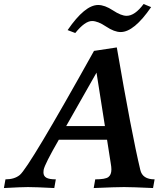

<svg xmlns="http://www.w3.org/2000/svg" viewBox="-75 -950 844 970"><path d="M698.2 0Q590.8 -4.9 551.8 -4.9Q512.2 -4.9 398.4 0L406.2 -43.9Q457 -43.9 472.4 -55.4Q487.8 -66.9 487.8 -94.2Q487.8 -106.4 484.4 -125.5L465.8 -244.1H222.2Q150.9 -120.6 145.5 -91.8L144.5 -79.1Q144.5 -60.5 159.2 -52.2Q173.8 -43.9 207 -43.9L199.2 0Q102.5 -4.9 66.4 -4.9Q34.7 -4.9 -55.2 0L-47.4 -43.9Q-2 -43.9 24.9 -65.9Q72.3 -105 399.9 -692.9L515.1 -710.4Q589.8 -275.9 633.8 -91.8Q644.5 -43.9 706.1 -43.9ZM455.1 -313 412.6 -583 259.3 -313ZM305.2 -783.2 266.6 -797.9Q353.5 -924.8 420.9 -924.8Q454.1 -924.8 495.6 -897.5Q537.1 -870.1 564.5 -870.1Q606.4 -870.1 650.4 -929.7L688.5 -914.1Q602.1 -788.1 534.7 -788.1Q502.4 -788.1 460.9 -815.9Q419.4 -843.8 390.1 -843.8Q354 -843.8 305.2 -783.2Z"/></svg>

Font: Kelvinch
Style: Bold Italic
Weight: 700
Italic angle: -10°
Designer: Paul James Miller
Foundry: High-Logic / Made with FontCreator
Version: Version 3.30 September 23, 2016